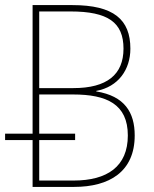

<svg xmlns="http://www.w3.org/2000/svg" viewBox="-20 -734 603 754"><path d="M108 0H271C410 0 509 -60 509 -202C509 -293 469 -357 358 -375V-377C445 -393 492 -461 492 -543C492 -657 427 -714 264 -714H108V-209H0V-184H108ZM268 -388H134V-689H257C404 -689 465 -646 465 -543C465 -441 400 -388 268 -388ZM269 -25H134V-184H275V-209H134V-363H267C399 -363 482 -325 482 -202C482 -80 401 -25 269 -25Z"/></svg>

Font: Noto Sans Mono SemiCondensed Thin
Style: Regular
Weight: 100
Width: 4
Designer: Monotype Design Team
Foundry: Monotype Imaging Inc.
Version: Version 2.014